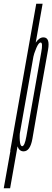

<svg xmlns="http://www.w3.org/2000/svg" viewBox="-92 -805 279 1025"><path d="M-72 200H-38L87.5 -509H54.5ZM-37.5 0H-8.5L4 -43L135.5 -785H101.5ZM34 3Q69 3 80.8 -63.2Q92.5 -129.5 122 -301Q153 -473 164.5 -539.2Q176 -605.5 140 -605.5Q117.5 -605.5 98.8 -577.5Q80 -549.5 73 -514L83.5 -492Q89.5 -520 102 -549Q114.5 -578 125 -578Q138 -578 128.2 -525.8Q118.5 -473.5 88.5 -301Q58 -129 48.8 -76.8Q39.5 -24.5 26.5 -24.5Q16 -24.5 13.8 -54Q11.5 -83.5 16 -112L-3 -89Q-8.5 -53 1 -25Q10.5 3 34 3Z"/></svg>

Font: Anybody UltraCondensed ExtraLight
Style: Italic
Weight: 250
Width: 1
Italic angle: -10°
Version: Version 1.113;gftools[0.9.25]